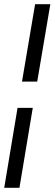

<svg xmlns="http://www.w3.org/2000/svg" viewBox="-21 -694 258 908"><path d="M145 -674H217L155 -308H83ZM62 -184H134L71 194H-1Z"/></svg>

Font: Grenze Medium
Style: Italic
Weight: 500
Italic angle: -10°
Designer: Renata Polastri
Foundry: Omnibus-Type
Version: Version 1.002; ttfautohint (v1.8)